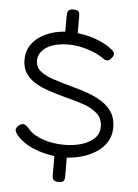

<svg xmlns="http://www.w3.org/2000/svg" viewBox="-55 -761 630 875"><g transform="rotate(5 260.0 -323.5)"><path d="M473 -198Q473 -163 457 -135Q441 -107 413 -87.5Q385 -68 349 -56.5Q313 -45 274 -43V42Q274 53 271.5 59.5Q269 66 262.5 68.5Q256 71 245 71Q235 71 228.5 68Q222 65 219.5 58.5Q217 52 217 41V-45Q179 -50 145 -61Q111 -72 85 -88.5Q59 -105 43 -124Q33 -136 31 -146Q29 -156 41 -168Q52 -177 60 -177.5Q68 -178 76 -172.5Q84 -167 92 -157Q114 -131 159 -115.5Q204 -100 256 -100Q299 -100 335 -110.5Q371 -121 393.5 -142.5Q416 -164 416 -196Q416 -234 391 -256.5Q366 -279 326 -292.5Q286 -306 241 -317Q204 -327 169 -338.5Q134 -350 105.5 -366.5Q77 -383 60 -408.5Q43 -434 43 -471Q43 -505 57.5 -530.5Q72 -556 97 -574Q122 -592 153 -602Q184 -612 217 -614V-688Q217 -699 219.5 -705.5Q222 -712 228.5 -715Q235 -718 245 -718Q256 -718 262.5 -715.5Q269 -713 271.5 -706.5Q274 -700 274 -689V-612Q330 -606 372 -587.5Q414 -569 429 -555Q443 -546 446 -536Q449 -526 440 -515Q434 -507 427.5 -503Q421 -499 413.5 -500.5Q406 -502 398 -508Q381 -521 355 -532Q329 -543 298 -550Q267 -557 234 -557Q210 -557 186 -552Q162 -547 143 -536.5Q124 -526 112 -509.5Q100 -493 100 -470Q100 -441 124 -422.5Q148 -404 186 -392Q224 -380 267 -368Q304 -358 340.5 -345.5Q377 -333 407 -314Q437 -295 455 -267Q473 -239 473 -198Z"/></g></svg>

Font: Fredoka SemiExpanded Light
Style: Regular
Weight: 300
Width: 6
Designer: Ben Nathan
Foundry: Milena B. Brandão, Ben Nathan
Version: Version 2.001